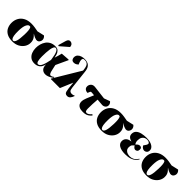

<svg xmlns="http://www.w3.org/2000/svg" viewBox="352 -2377 3936 3936"><g transform="rotate(45 2320.0 -409.0)"><path d="M314 14Q217 14 155 -20Q93 -54 63.5 -112.5Q34 -171 34 -244Q34 -323 68.5 -386Q103 -449 170.5 -486Q238 -523 338 -523Q388 -523 436 -515.5Q484 -508 535 -498L688 -533Q713 -513 723 -490.5Q733 -468 733 -448Q733 -428 723.5 -405Q714 -382 693.5 -367.5Q673 -353 639 -356Q624 -358 590 -371.5Q556 -385 517 -412V-410Q542 -386 561.5 -361.5Q581 -337 592.5 -306Q604 -275 603 -231Q602 -166 565.5 -110Q529 -54 465 -20Q401 14 314 14ZM314 -8Q350 -8 369.5 -69Q389 -130 393 -264Q395 -337 390.5 -377Q386 -417 379 -435Q372 -453 366 -459Q358 -463 342 -463Q307 -463 280 -408Q253 -353 250 -236Q248 -144 257 -94.5Q266 -45 281.5 -26.5Q297 -8 314 -8Z M954 14Q884 14 838.5 -20Q793 -54 771 -110.5Q749 -167 749 -233Q749 -291 764.5 -346Q780 -401 811.5 -445.5Q843 -490 892.5 -516Q942 -542 1010 -542Q1043 -542 1072 -531Q1101 -520 1125 -483Q1149 -446 1164 -366H1165Q1182 -419 1191 -453Q1200 -487 1210 -527L1392 -540L1404 -533Q1376 -473 1355.5 -429Q1335 -385 1318 -348Q1301 -311 1282 -269L1290 -230Q1304 -161 1314.5 -121Q1325 -81 1337.5 -63.5Q1350 -46 1368 -46Q1379 -46 1398 -54.5Q1417 -63 1435 -79L1447 -65Q1433 -50 1404 -31.5Q1375 -13 1339.5 0.5Q1304 14 1270 14Q1212 14 1175 -23.5Q1138 -61 1138 -141H1137Q1119 -58 1071 -22Q1023 14 954 14ZM1019 -28Q1063 -28 1093 -94.5Q1123 -161 1145 -278L1141 -307Q1125 -423 1099.5 -473Q1074 -523 1040 -523Q1015 -523 1000 -493.5Q985 -464 977 -416Q969 -368 966 -311.5Q963 -255 963 -200Q963 -118 975.5 -73Q988 -28 1019 -28ZM1056 -589 1036 -600 1085 -769Q1096 -804 1113 -818Q1130 -832 1152 -832Q1184 -832 1207 -811Q1230 -790 1234 -753V-743Z M1903 11Q1869 11 1851.5 -3Q1834 -17 1826 -48Q1818 -79 1812 -129L1798 -271H1796L1682 0H1422L1415 -8L1764 -590L1762 -610Q1756 -672 1740.5 -706.5Q1725 -741 1699 -754.5Q1673 -768 1634 -768Q1599 -768 1590 -753Q1581 -738 1581 -717Q1581 -706 1584.5 -689.5Q1588 -673 1597 -650L1612 -612Q1603 -602 1576 -585.5Q1549 -569 1516 -569Q1472 -569 1455 -594.5Q1438 -620 1438 -648Q1438 -696 1465 -725.5Q1492 -755 1534 -768.5Q1576 -782 1622 -782Q1666 -782 1705.5 -768.5Q1745 -755 1773 -715.5Q1801 -676 1809 -598L1854 -190Q1861 -126 1881.5 -106.5Q1902 -87 1936 -87Q1954 -87 1969.5 -91Q1985 -95 2005 -105L2011 -99Q1993 -45 1967 -17Q1941 11 1903 11Z M2360 14Q2295 14 2257.5 -3.5Q2220 -21 2204 -50Q2188 -79 2188 -114Q2188 -167 2215 -232.5Q2242 -298 2281 -391Q2262 -393 2243.5 -395Q2225 -397 2206 -398Q2184 -400 2176.5 -388Q2169 -376 2162 -356L2154 -332Q2131 -330 2107 -339Q2083 -348 2067 -367.5Q2051 -387 2051 -418Q2051 -468 2085.5 -500.5Q2120 -533 2181 -525L2470 -490L2599 -537Q2613 -527 2626.5 -506.5Q2640 -486 2640 -459Q2640 -418 2611.5 -393Q2583 -368 2542 -368Q2533 -368 2490.5 -372Q2448 -376 2396 -380Q2389 -301 2386.5 -240Q2384 -179 2384 -108Q2384 -67 2394 -46.5Q2404 -26 2431 -26Q2454 -26 2478.5 -43Q2503 -60 2532 -93L2552 -76Q2534 -53 2510 -32.5Q2486 -12 2450.5 1Q2415 14 2360 14Z M2905 14Q2808 14 2746 -20Q2684 -54 2654.5 -112.5Q2625 -171 2625 -244Q2625 -323 2659.5 -386Q2694 -449 2761.5 -486Q2829 -523 2929 -523Q2979 -523 3027 -515.5Q3075 -508 3126 -498L3279 -533Q3304 -513 3314 -490.5Q3324 -468 3324 -448Q3324 -428 3314.5 -405Q3305 -382 3284.5 -367.5Q3264 -353 3230 -356Q3215 -358 3181 -371.5Q3147 -385 3108 -412V-410Q3133 -386 3152.5 -361.5Q3172 -337 3183.5 -306Q3195 -275 3194 -231Q3193 -166 3156.5 -110Q3120 -54 3056 -20Q2992 14 2905 14ZM2905 -8Q2941 -8 2960.5 -69Q2980 -130 2984 -264Q2986 -337 2981.5 -377Q2977 -417 2970 -435Q2963 -453 2957 -459Q2949 -463 2933 -463Q2898 -463 2871 -408Q2844 -353 2841 -236Q2839 -144 2848 -94.5Q2857 -45 2872.5 -26.5Q2888 -8 2905 -8Z M3585 14Q3471 14 3408 -24Q3345 -62 3346 -132Q3347 -185 3383.5 -219.5Q3420 -254 3491 -261L3492 -263Q3439 -277 3411 -305Q3383 -333 3384 -379Q3385 -438 3422.5 -472.5Q3460 -507 3522 -522Q3584 -537 3658 -537Q3771 -537 3833 -496Q3895 -455 3890 -394Q3887 -353 3862.5 -333.5Q3838 -314 3811 -314Q3789 -314 3769.5 -325Q3750 -336 3737 -351Q3724 -366 3720 -376Q3749 -417 3760 -435.5Q3771 -454 3772 -473Q3772 -495 3748.5 -507Q3725 -519 3693 -519Q3662 -519 3633 -504.5Q3604 -490 3585 -458Q3566 -426 3565 -372Q3564 -345 3571 -319.5Q3578 -294 3596 -275Q3616 -303 3637.5 -315Q3659 -327 3682 -327Q3699 -327 3716.5 -314.5Q3734 -302 3733 -266Q3732 -229 3712 -212.5Q3692 -196 3671 -196Q3648 -196 3629 -212Q3610 -228 3597 -254Q3577 -238 3557.5 -214.5Q3538 -191 3537 -146Q3536 -98 3559 -71Q3582 -44 3616.5 -33Q3651 -22 3685 -22Q3735 -22 3776 -44Q3817 -66 3860 -130L3871 -122Q3854 -88 3819.5 -56.5Q3785 -25 3728 -5.5Q3671 14 3585 14Z M4202 14Q4105 14 4043 -20Q3981 -54 3951.5 -112.5Q3922 -171 3922 -244Q3922 -323 3956.5 -386Q3991 -449 4058.5 -486Q4126 -523 4226 -523Q4276 -523 4324 -515.5Q4372 -508 4423 -498L4576 -533Q4601 -513 4611 -490.5Q4621 -468 4621 -448Q4621 -428 4611.5 -405Q4602 -382 4581.5 -367.5Q4561 -353 4527 -356Q4512 -358 4478 -371.5Q4444 -385 4405 -412V-410Q4430 -386 4449.5 -361.5Q4469 -337 4480.5 -306Q4492 -275 4491 -231Q4490 -166 4453.5 -110Q4417 -54 4353 -20Q4289 14 4202 14ZM4202 -8Q4238 -8 4257.5 -69Q4277 -130 4281 -264Q4283 -337 4278.5 -377Q4274 -417 4267 -435Q4260 -453 4254 -459Q4246 -463 4230 -463Q4195 -463 4168 -408Q4141 -353 4138 -236Q4136 -144 4145 -94.5Q4154 -45 4169.5 -26.5Q4185 -8 4202 -8Z"/></g></svg>

Font: Literata 72pt Black
Style: Italic
Weight: 900
Italic angle: -2°
Designer: Latin by Veronika Burian and Jose Scaglione. Greek by Irene Vlachou. Cyrillic by Vera Evstafieva
Foundry: TypeTogether
Version: Version 3.002